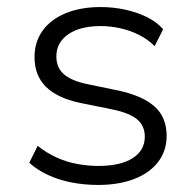

<svg xmlns="http://www.w3.org/2000/svg" viewBox="-20 -517 555 545"><path d="M258 8Q220 8 183.5 1Q147 -6 116 -20.5Q85 -35 63 -55L87 -103Q112 -83 140.5 -70Q169 -57 199.5 -51.5Q230 -46 259 -46Q322 -46 356.5 -68Q391 -90 391 -129Q391 -160 369.5 -178Q348 -196 301 -206L207 -225Q142 -239 110 -271Q78 -303 78 -355Q78 -398 101 -430Q124 -462 166.5 -479.5Q209 -497 266 -497Q300 -497 333.5 -490Q367 -483 396 -469Q425 -455 443 -434L419 -386Q399 -406 373.5 -418.5Q348 -431 320.5 -437Q293 -443 266 -443Q207 -443 173.5 -419.5Q140 -396 140 -357Q140 -326 160 -307.5Q180 -289 224 -279L316 -260Q385 -245 419 -214.5Q453 -184 453 -131Q453 -89 429 -57.5Q405 -26 361 -9Q317 8 258 8Z"/></svg>

Font: Nunito Sans 10pt Light
Style: Regular
Weight: 300
Designer: Vernon Adams
Foundry: Vernon Adams
Version: Version 3.101;gftools[0.9.27]